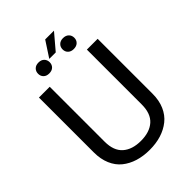

<svg xmlns="http://www.w3.org/2000/svg" viewBox="-267 -1065 1199 1199"><g transform="rotate(-45 333.0 -465.0)"><path d="M74.2 -226.1V-710.9H169.4V-226.1Q169.4 -146 213.1 -107.4Q256.8 -68.8 333.5 -68.8Q410.6 -68.8 454.1 -107.4Q497.6 -146 497.6 -226.1V-710.9H592.8V-226.1Q592.8 -167 572.8 -121.3Q552.7 -75.7 517.1 -47.4Q481.4 -19 435.1 -4.6Q388.7 9.8 333.5 9.8Q276.9 9.8 230.2 -4.6Q183.6 -19 148.4 -47.4Q113.3 -75.7 93.8 -121.3Q74.2 -167 74.2 -226.1ZM290.5 -835.9 358.4 -939.9H436L347.7 -835.9ZM189 -784.9Q175.3 -798.3 175.3 -819.3Q175.3 -840.3 189 -854Q202.6 -867.7 226.6 -867.7Q250.5 -867.7 264.2 -854Q277.8 -840.3 277.8 -819.3Q277.8 -798.3 264.2 -784.9Q250.5 -771.5 226.6 -771.5Q202.6 -771.5 189 -784.9ZM442.4 -867.2Q466.8 -867.2 480.7 -853.5Q494.6 -839.8 494.6 -818.8Q494.6 -797.9 480.7 -784.4Q466.8 -771 442.4 -771Q418.9 -771 405 -784.4Q391.1 -797.9 391.1 -818.8Q391.1 -839.8 405 -853.5Q418.9 -867.2 442.4 -867.2Z"/></g></svg>

Font: Bert Sans Medium
Style: Regular
Weight: 500
Designer: Christian Robertson, Adam Twardoch, & Cristiano Sobral
Foundry: Google
Version: Version 12.135;January 10, 2020;FontCreator 12.0.0.2547 64-b